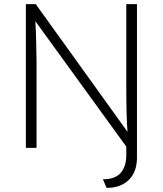

<svg xmlns="http://www.w3.org/2000/svg" viewBox="-20 -720 793 935"><path d="M499 195 481 153Q541 153 568 121.5Q595 90 595 36V-6L152 -617Q154 -592 155 -560.5Q156 -529 156.5 -497.5Q157 -466 157.5 -442Q158 -418 158 -407V0H106V-700H154L601 -78Q598 -113 596.5 -167.5Q595 -222 595 -322V-700H647V47Q647 117 607.5 156Q568 195 499 195Z"/></svg>

Font: Readex Pro ExtraLight
Style: Regular
Weight: 200
Designer: Bonnie Shaver-Troup, Thomas Jockin
Foundry: Lexend
Version: Version 1.203; ttfautohint (v1.8.3)